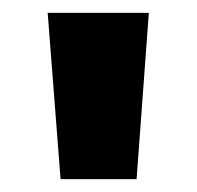

<svg xmlns="http://www.w3.org/2000/svg" viewBox="-20 -734 305 298"><path d="M54 -714 74 -456H192L211 -714Z"/></svg>

Font: Noto Sans Thai Looped SemiCondensed ExtraBold
Style: Regular
Weight: 800
Width: 4
Designer: Sasikarn Vongin, Ben Mitchell
Foundry: The Fontpad Ltd
Version: Version 1.001